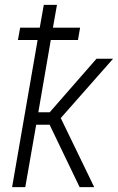

<svg xmlns="http://www.w3.org/2000/svg" viewBox="-20 -770 485 790"><path d="M300.8 -605.5H189L137.7 -308.1H184.6L377 -528.3H445.3L230 -284.2L367.7 0H307.6L184.1 -256.8H128.9L84 0H29.8L134.8 -605.5H53.7L63 -656.2H143.6L160.2 -750H214.4L197.8 -656.2H309.6Z"/></svg>

Font: MAUL Condensed Light Italic
Style: Light Italic
Weight: 300
Italic angle: -12°
Designer: MAUL
Version: Version 1.0; 2020; ttfautohint (v1.8.3)